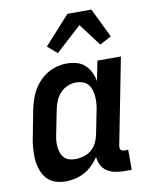

<svg xmlns="http://www.w3.org/2000/svg" viewBox="-87 -840 725 917"><g transform="rotate(-10 275.0 -381.5)"><path d="M157 12Q129 12 104.5 3Q80 -6 64 -25.5Q48 -45 40 -70Q32 -95 30.5 -122Q29 -149 31.5 -176.5Q34 -204 40 -231L63 -351Q68 -375 75.5 -398.5Q83 -422 95.5 -444Q108 -466 126 -485Q144 -504 166 -517Q188 -530 212 -536Q236 -542 259 -542Q284 -542 307 -535.5Q330 -529 346.5 -513.5Q363 -498 373 -477.5Q383 -457 387 -434L406 -530H520L438 -111Q437 -106 437.5 -101Q438 -96 441 -92Q444 -88 449 -86.5Q454 -85 459 -85H477V12H440Q417 12 396 7.5Q375 3 358 -8Q341 -19 331 -38Q321 -57 320 -79Q307 -58 288.5 -40Q270 -22 249 -10.5Q228 1 204 6.5Q180 12 157 12ZM221 -85Q241 -85 261.5 -91Q282 -97 298.5 -110.5Q315 -124 324.5 -143Q334 -162 338 -182L362 -302Q365 -318 366 -334.5Q367 -351 365.5 -367Q364 -383 359 -397.5Q354 -412 344 -423.5Q334 -435 319 -440Q304 -445 288 -445Q267 -445 246 -436.5Q225 -428 209.5 -411Q194 -394 186 -374Q178 -354 174 -333L150 -213Q147 -198 146 -183Q145 -168 147 -153.5Q149 -139 154 -125.5Q159 -112 168.5 -102.5Q178 -93 192 -89Q206 -85 221 -85ZM226 -598 180 -638 304 -775H420L489 -633L433 -603L351 -712Z"/></g></svg>

Font: Lode
Style: Bold Italic
Weight: 700
Italic angle: -11°
Monospace: yes
Designer: Belleve Invis
Foundry: Belleve Invis
Version: Version 29.2.0; ttfautohint (v1.8.3)